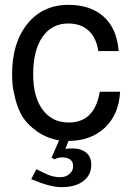

<svg xmlns="http://www.w3.org/2000/svg" viewBox="-20 -559 546 793"><path d="M224 21Q171 11 132 -17Q93 -45 74 -75.5Q55 -106 44.5 -146Q34 -186 32 -208Q30 -230 30 -253Q30 -383 93.5 -461Q157 -539 263 -539Q354 -539 408.5 -490Q463 -441 470 -348H386Q378 -403 346 -432.5Q314 -462 262 -462Q194 -462 155.5 -406.5Q117 -351 117 -252Q117 -159 156 -106Q195 -53 264 -53Q371 -53 392 -180H476Q471 -86 413 -31.5Q355 23 263 23L250 56Q264 54 278 54Q315 54 336 71.5Q357 89 357 121Q357 164 324 189Q291 214 234 214Q187 214 109 181L130 140Q137 143 152.5 150.5Q168 158 176.5 162Q185 166 199.5 169.5Q214 173 228 173Q251 173 266.5 160Q282 147 282 128Q282 91 236 91Q221 91 205 99L193 92Z"/></svg>

Font: ColatingCofangSans
Style: Regular
Weight: 400
Foundry: GNU
Version: Version 412.227;June 27, 2022;FontCreator 11.0.0.2412 32-bit